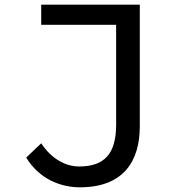

<svg xmlns="http://www.w3.org/2000/svg" viewBox="-20 -786 740 820"><path d="M92 -113C146 -24 236 14 321 14C512 14 577 -103 577 -246V-766H156V-680H476V-254C476 -129 426 -75 318 -75C261 -75 200 -107 156 -174Z"/></svg>

Font: Kawkab Mono Light
Style: Bold
Weight: 400
Monospace: yes
Designer: Abdullah Arif
Foundry: Abdullah Arif
Version: Version 1.000;PS 000.500;hotconv 1.0.88;makeotf.lib2.5.64775